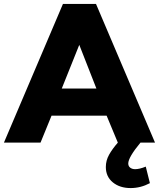

<svg xmlns="http://www.w3.org/2000/svg" viewBox="-28 -725 808 976"><path d="M514 -137 571 0H760L460 -705H292L-8 0H178L234 -137ZM375 -497 462 -275H286ZM659 135Q644 135 634 127.5Q624 120 624 106Q624 75 686 0H571Q543 32 526.5 61.5Q510 91 510 124Q510 173 545.5 202Q581 231 636 231Q687 231 734 206L713 122Q681 135 659 135Z"/></svg>

Font: Geom ExtraBold
Style: Bold
Weight: 800
Version: Version 1.102